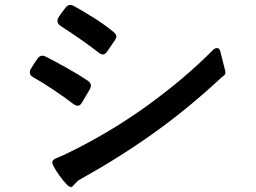

<svg xmlns="http://www.w3.org/2000/svg" viewBox="-20 -756 1040 779"><path d="M397 -535Q390 -535 381 -542Q320 -590 224 -652Q213 -661 213 -671Q213 -678 217 -685Q226 -699 246 -725Q255 -736 265 -736Q272 -736 279 -732Q316 -712 361 -683.5Q406 -655 441 -626Q452 -617 452 -608Q452 -602 447 -594Q423 -558 414 -546Q406 -535 397 -535ZM253 -5Q219 -41 196 -84Q192 -94 192 -97Q192 -108 210 -115Q221 -119 233 -124.5Q245 -130 249 -132Q423 -216 575.5 -326Q728 -436 844 -553Q852 -561 860 -561Q872 -561 875 -543L888 -491Q895 -465 895 -462Q894 -456 891.5 -452.5Q889 -449 880 -443Q745 -317 605 -217Q465 -117 303 -27Q294 -22 283 -9Q272 4 267 3Q259 1 253 -5ZM295 -327Q288 -327 279 -333Q243 -361 196.5 -392Q150 -423 114 -443Q101 -450 101 -463Q101 -469 104 -475Q128 -513 132 -518Q140 -530 152 -530Q158 -530 164 -527Q204 -507 253.5 -479Q303 -451 337 -428Q349 -419 349 -408Q349 -405 345 -395L312 -339Q305 -327 295 -327Z"/></svg>

Font: Shippori Gochic B2 Bold
Style: Regular
Weight: 700
Designer: FONTDASU
Foundry: FONTDASU / Google Inc. / but / Adobe
Version: Version 1.130